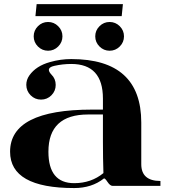

<svg xmlns="http://www.w3.org/2000/svg" viewBox="-20 -909 834 939"><path d="M575.2 -830.1H153.3L159.2 -888.7H581.1ZM466.6 -681.6Q445.8 -702.4 445.8 -731.2Q445.8 -760 466.6 -780.8Q487.3 -801.5 516.1 -801.5Q544.9 -801.5 565.7 -780.8Q586.4 -760 586.4 -731.2Q586.4 -702.4 565.7 -681.6Q544.9 -660.9 516.1 -660.9Q487.3 -660.9 466.6 -681.6ZM165.5 -681.6Q144.8 -702.4 144.8 -731.2Q144.8 -760 165.5 -780.8Q186.3 -801.5 215.1 -801.5Q243.9 -801.5 264.6 -780.8Q285.4 -760 285.4 -731.2Q285.4 -702.4 264.6 -681.6Q243.9 -660.9 215.1 -660.9Q186.3 -660.9 165.5 -681.6ZM108.6 -493.9Q108.6 -519 123.8 -540.5Q156.7 -586.7 224.6 -605.5Q275.6 -620.1 328.6 -620.1Q670.9 -620.1 670.9 -309.6V-106Q670.9 -23.9 764.6 -23.9V0H530.3Q518.6 0 505.6 -19.5Q492.7 -39.1 488 -36.1Q429 10.7 342.8 10.7Q29.3 10.7 29.3 -167Q29.3 -373 430.7 -373H483.4V-426.8Q483.4 -596.2 328.6 -596.2Q286.6 -596.2 245.6 -586.9Q219 -581.1 219 -567.1Q219 -557.6 231.4 -544.4Q252.4 -523.9 252.4 -493.7Q252.4 -463.9 231.4 -442.9Q210.4 -421.9 180.7 -421.9Q150.9 -421.9 129.9 -442.9Q108.9 -463.9 108.6 -493.9ZM483.4 -349.1H411.1Q216.8 -349.1 216.8 -167Q216.8 -13.2 342.8 -13.2Q426 -13.2 485.8 -62.5Q483.4 -135.3 483.4 -215.1Z"/></svg>

Font: itsadzoke
Style: Regular
Weight: 700
Width: 7
Version: Version 0.45